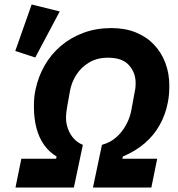

<svg xmlns="http://www.w3.org/2000/svg" viewBox="-20 -835 793 855"><path d="M246 -784 137 -579 48 -608 121 -815ZM49 0 75 -128H230L232 -138Q199 -158 176.5 -189.5Q154 -221 142.5 -264Q131 -307 131 -361Q131 -380 132.5 -398.5Q134 -417 138 -435Q150 -493 178.5 -543Q207 -593 251 -630.5Q295 -668 352 -689Q409 -710 476 -710Q537 -710 585 -690.5Q633 -671 666 -636Q699 -601 716.5 -554.5Q734 -508 734 -453Q734 -434 732.5 -415Q731 -396 727 -377Q717 -325 691.5 -279Q666 -233 625 -197.5Q584 -162 527 -138L525 -128H680L654 0H394L434 -190Q471 -200 497.5 -223.5Q524 -247 541.5 -279Q559 -311 565 -345L581 -432Q583 -440 583.5 -449.5Q584 -459 584 -466Q584 -511 554.5 -544.5Q525 -578 461 -578Q412 -578 376.5 -556.5Q341 -535 320 -502Q299 -469 292 -432L280 -365Q277 -349 275.5 -335.5Q274 -322 274 -309Q274 -285 283 -260.5Q292 -236 309 -217.5Q326 -199 349 -190L309 0Z"/></svg>

Font: IBM Plex Sans
Style: Italic
Weight: 400
Italic angle: -11.31°
Designer: Mike Abbink, Paul van der Laan, Pieter van Rosmalen
Foundry: Bold Monday
Version: Version 3.201